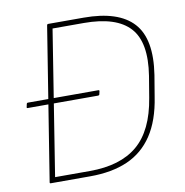

<svg xmlns="http://www.w3.org/2000/svg" viewBox="-75 -727 771 799"><g transform="rotate(-10 310.0 -327.5)"><path d="M36 -325Q31 -325 32 -329L35 -343Q36 -347 40 -347H126H338Q343 -347 342 -342L339 -329Q338 -325 333 -325ZM76 0Q71 0 72 -5L175 -650Q176 -655 180 -655H330Q477 -655 539.5 -586.5Q602 -518 579 -369L564 -279Q549 -181 508 -119.5Q467 -58 401 -29Q335 0 242 0ZM98 -22H245Q374 -22 446.5 -83Q519 -144 541 -279L556 -369Q578 -508 521 -570.5Q464 -633 327 -633H195Z"/></g></svg>

Font: Sofia Sans Thin
Style: Italic
Weight: 250
Italic angle: -9°
Version: Version 4.100-B